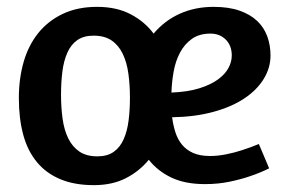

<svg xmlns="http://www.w3.org/2000/svg" viewBox="-20 -530 840 560"><path d="M428 -432Q460 -470 504.5 -490Q549 -510 603 -510Q647 -510 678.5 -499Q710 -488 730 -469Q750 -450 759.5 -424Q769 -398 769 -368Q769 -332 749 -299.5Q729 -267 692 -242.5Q655 -218 601.5 -203.5Q548 -189 482 -188Q485 -165 491.5 -144.5Q498 -124 510.5 -108.5Q523 -93 543 -84Q563 -75 593 -75Q615 -75 640 -80Q665 -85 686 -92Q711 -100 735 -110L765 -39Q739 -26 709 -16Q683 -7 649.5 0Q616 7 578 7Q520 7 480 -12Q440 -31 414 -64Q386 -30 346.5 -10Q307 10 254 10Q197 10 155.5 -7.5Q114 -25 87 -58Q60 -91 47.5 -138Q35 -185 35 -244Q35 -301 49 -349.5Q63 -398 91.5 -433.5Q120 -469 163 -489.5Q206 -510 263 -510Q320 -510 361 -488.5Q402 -467 428 -432ZM158 -254Q158 -217 162.5 -184Q167 -151 179 -126.5Q191 -102 211.5 -88Q232 -74 264 -74Q293 -74 311.5 -87Q330 -100 340.5 -123.5Q351 -147 355 -178Q359 -209 359 -245Q359 -282 354.5 -315Q350 -348 338 -373Q326 -398 305.5 -412Q285 -426 253 -426Q224 -426 205.5 -413Q187 -400 176.5 -376.5Q166 -353 162 -321.5Q158 -290 158 -254ZM480 -260Q528 -262 561.5 -272.5Q595 -283 616 -298.5Q637 -314 646.5 -332Q656 -350 656 -368Q656 -397 638.5 -414.5Q621 -432 594 -432Q561 -432 539.5 -416.5Q518 -401 505 -376.5Q492 -352 486.5 -321.5Q481 -291 480 -260Z"/></svg>

Font: Amaranth
Style: Regular
Weight: 400
Designer: Gesine Todt
Foundry: Gesine Todt
Version: Version 1.001